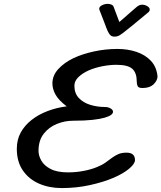

<svg xmlns="http://www.w3.org/2000/svg" viewBox="-20 -959 839 998"><path d="M300.8 18.6Q235.8 18.6 183.1 -4.4Q130.4 -27.3 98.9 -72.8Q67.4 -118.2 67.4 -185.5Q67.4 -233.4 87.9 -270.5Q108.4 -307.6 144 -335.4Q179.2 -363.3 226.3 -381.3Q273.4 -399.4 326.7 -406.2Q285.6 -437 269 -466.6Q252.4 -496.1 252.4 -524.9Q252.4 -566.9 283.2 -600.3Q314 -633.8 362.8 -657.2Q409.2 -678.7 468.8 -691.7Q528.3 -704.6 590.3 -704.6Q644.5 -704.6 689.9 -689.2Q735.4 -673.8 764.6 -642.6Q793.9 -611.3 798.8 -562.5Q798.8 -541 778.6 -521.2Q758.3 -501.5 721.2 -501.5Q700.2 -501.5 695.6 -511Q690.9 -520.5 690.9 -534.7Q690.9 -580.1 668 -601.1Q645 -622.1 585.4 -622.1Q549.8 -622.1 511.2 -614.5Q472.7 -606.9 440.4 -592.8Q408.2 -578.1 387.5 -558.1Q366.7 -538.1 366.7 -513.2Q366.7 -474.1 389.6 -449.7Q412.6 -425.3 449 -414.1Q485.4 -402.8 526.4 -402.8Q542 -402.8 554.7 -395.5Q567.4 -388.2 567.4 -377.9Q567.4 -359.9 523.9 -347.2Q500 -340.3 460.2 -335.9Q420.4 -331.5 359.9 -331.5Q316.9 -331.5 275.6 -314.9Q234.4 -298.3 207.3 -263.7Q180.2 -229 180.2 -174.8Q180.2 -149.9 194.8 -124Q209.5 -98.1 243.2 -80.6Q276.9 -63 333.5 -63Q375.5 -63 414.6 -70.6Q453.6 -78.1 481.9 -89.8Q509.8 -100.6 528.8 -114.3Q547.4 -127.9 562.7 -139.2Q578.1 -150.4 595.7 -158.2Q612.8 -165.5 637.7 -165.5Q681.6 -165.5 681.6 -127Q681.6 -107.9 651.6 -82.5Q621.6 -57.1 570.8 -35.2Q518.6 -12.7 448.2 2.9Q377.9 18.6 300.8 18.6ZM575.7 -768.6Q562.5 -768.6 554.9 -774.9Q547.4 -781.2 540 -796.9Q533.2 -812 522.5 -841.6Q511.7 -871.1 497.6 -905.8Q495.6 -910.2 495.6 -912.6Q495.6 -924.8 510.5 -931.9Q525.4 -939 539.1 -939Q549.3 -939 558.6 -935.3Q567.9 -931.6 570.8 -923.3L578.6 -902.3L588.4 -876.5L596.7 -854L600.6 -844.7L666 -901.9L690.9 -923.3Q704.6 -934.6 718.3 -934.6Q732.9 -934.6 745.6 -927Q758.3 -919.4 758.3 -909.2Q758.3 -901.4 751.5 -895.5Q703.6 -856 670.7 -828.6Q637.7 -801.3 620.6 -788.6Q604.5 -776.4 595.9 -772.5Q587.4 -768.6 575.7 -768.6Z"/></svg>

Font: Damion
Style: Regular
Weight: 400
Designer: Vernon Adams
Foundry: Vernon Adams
Version: Version 1.100; ttfautohint (v1.8.4.7-5d5b)